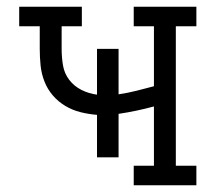

<svg xmlns="http://www.w3.org/2000/svg" viewBox="-20 -550 640 570"><path d="M377 0V-58H437V-234Q411 -227 385 -221.5Q359 -216 332 -212V-83H268V-209Q243 -211 219 -217Q195 -223 174 -235.5Q153 -248 137 -266.5Q121 -285 112 -308Q103 -331 100.5 -355.5Q98 -380 98 -405V-472H37V-530H223V-472H163V-405Q163 -380 167 -356Q171 -332 185.5 -313Q200 -294 222 -283Q244 -272 268 -269V-405H332V-270Q359 -274 385 -280.5Q411 -287 437 -294V-472H377V-530H563V-472H502V-58H563V0Z"/></svg>

Font: Iosevka Curly Slab LtEx
Style: Regular
Weight: 300
Width: 7
Monospace: yes
Designer: Belleve Invis
Foundry: Belleve Invis
Version: Version 11.1.0; ttfautohint (v1.8.3)